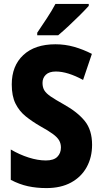

<svg xmlns="http://www.w3.org/2000/svg" viewBox="-20 -950 521 980"><path d="M450 -211Q450 -147 422.5 -97Q395 -47 343 -18.5Q291 10 217 10Q166 10 122.5 0.5Q79 -9 35 -32V-187Q79 -161 126 -146Q173 -131 214 -131Q254 -131 272.5 -149.5Q291 -168 291 -197Q291 -217 282 -233Q273 -249 250 -266Q227 -283 187 -305Q145 -329 111.5 -356Q78 -383 59 -421.5Q40 -460 40 -519Q40 -614 99 -669Q158 -724 263 -724Q312 -724 358 -711Q404 -698 449 -675L404 -542Q325 -585 265 -585Q231 -585 214 -568.5Q197 -552 197 -527Q197 -504 206.5 -488.5Q216 -473 239.5 -457Q263 -441 306 -417Q376 -378 413 -332Q450 -286 450 -211ZM433 -920Q417 -902 389.5 -874.5Q362 -847 332 -819Q302 -791 277 -770H170V-783Q195 -820 220 -858Q245 -896 263 -930H433Z"/></svg>

Font: Noto Sans Arabic Cond ExtBd
Style: Regular
Weight: 800
Width: 3
Designer: Monotype Design Team, Nadine Chahine, Nizar Qandah and Khaled Hosny
Foundry: Monotype Imaging Inc.
Version: Version 2.012; ttfautohint (v1.8.4.7-5d5b)